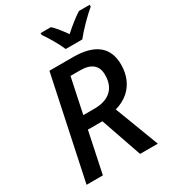

<svg xmlns="http://www.w3.org/2000/svg" viewBox="-222 -1054 1045 1168"><g transform="rotate(-30 300.5 -469.5)"><path d="M185.5 -713.9H352.1Q465.8 -713.9 523.9 -667.5Q582 -621.1 582 -528.8Q582 -476.1 564.2 -432.6Q546.4 -389.2 512.2 -358.4Q473.6 -323.7 417.5 -308.1L534.7 0H410.2L311 -286.6H209L148.9 0H34.2ZM466.3 -523.4Q466.3 -572.8 436.5 -597.7Q406.7 -622.6 348.6 -622.6H280.8L229 -377H307.1Q383.8 -377 425 -414.6Q466.3 -452.1 466.3 -523.4ZM253.4 -926.3V-939H325.7Q354.5 -914.1 403.3 -845.2Q432.6 -872.1 464.6 -897.2Q496.6 -922.4 522.9 -939H598.1V-926.3Q564.5 -898.4 524.2 -857.4Q483.9 -816.4 453.6 -778.8H337.4Q323.2 -812.5 298.3 -855.7Q273.4 -898.9 253.4 -926.3Z"/></g></svg>

Font: Viking Open Sans Light
Style: Bold Italic
Weight: 600
Italic angle: -12°
Foundry: Ascender Corporation
Version: Version 2.000